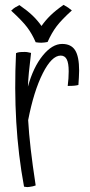

<svg xmlns="http://www.w3.org/2000/svg" viewBox="-20 -761 372 791"><path d="M127 3Q122 5 115.5 6.5Q109 8 101 9Q94 10 89 9.5Q84 9 79 8Q55 -122 47 -258.5Q39 -395 46 -542Q52 -545 59.5 -546Q67 -547 83 -547Q87 -547 91 -546.5Q95 -546 108 -543Q102 -494 99 -462.5Q96 -431 95 -404Q117 -484 156 -532Q195 -580 236 -580Q273 -580 289.5 -554Q306 -528 306 -470Q306 -457 305 -442Q304 -427 303 -411Q296 -409 286.5 -408Q277 -407 259 -407Q261 -423 262 -438Q263 -453 263 -467Q263 -501 255 -516.5Q247 -532 230 -532Q193 -532 156 -458.5Q119 -385 96 -266Q99 -212 106.5 -147Q114 -82 127 3ZM26 -717Q35 -726 42.5 -730.5Q50 -735 60 -740Q93 -717 113.5 -697.5Q134 -678 151 -654Q167 -677 188 -697.5Q209 -718 242 -741Q253 -735 261 -729.5Q269 -724 276 -718Q234 -680 213.5 -653Q193 -626 176 -588Q171 -587 163.5 -586Q156 -585 150 -585Q146 -585 139 -585.5Q132 -586 127 -587Q112 -622 91.5 -649Q71 -676 26 -717Z"/></svg>

Font: Atma Light
Style: Regular
Weight: 300
Designer: Gregori Vincens, Jeremie Hornus, Riccardo Olocco, Yoann Minet.
Foundry: black foundry
Version: Version 1.102;PS 1.100;hotconv 1.0.86;makeotf.lib2.5.63406